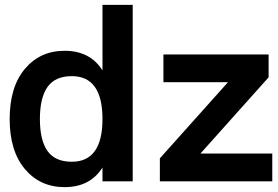

<svg xmlns="http://www.w3.org/2000/svg" viewBox="-20 -750 1151 794"><path d="M403.8 -257.8Q403.8 -435.1 276.9 -435.1Q208 -435.1 176.5 -390.4Q145 -345.7 145 -257.8Q145 -169.9 176.5 -125.5Q208 -81.1 276.9 -81.1Q403.8 -81.1 403.8 -257.8ZM641.1 -95.2 922.9 -410.2H655.8V-524.9H1090.8V-430.2L809.1 -115.2H1106V0H641.1ZM528.8 0H403.8V-57.1Q352.5 23.9 247.1 23.9Q146 23.9 83 -50.8Q20 -125.5 20 -257.8Q20 -390.6 83 -465.3Q146 -540 247.1 -540Q352.5 -540 403.8 -459V-730H528.8Z"/></svg>

Font: Miedinger*
Style: Bold
Weight: 700
Version: Version 001.000